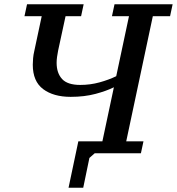

<svg xmlns="http://www.w3.org/2000/svg" viewBox="-20 -720 831 902"><path d="M573 -56 698 -644H779L791 -700H518L506 -644H586L526 -362C502.7 -350.7 476.5 -341 447.5 -333C418.5 -325 388.3 -321 357 -321C317 -321 288.5 -330.3 271.5 -349C254.5 -367.7 246 -393 246 -425C246 -433.7 246.7 -442.8 248 -452.5C249.3 -462.2 251 -472 253 -482L288 -644H361L373 -700H107L95 -644H176L141 -480C138.3 -468.7 136.5 -457.5 135.5 -446.5C134.5 -435.5 134 -425.3 134 -416C134 -364 150.2 -325.8 182.5 -301.5C214.8 -277.2 258 -265 312 -265C355.3 -265 394.3 -269.7 429 -279C463.7 -288.3 492.3 -298.7 515 -310L461 -56H348L302 162H371L400 22L425 0H642L654 -56Z"/></svg>

Font: PT Serif Caption
Style: Italic
Weight: 400
Italic angle: -12°
Designer: A.Korolkova, O.Umpeleva, V.Yefimov
Foundry: ParaType Ltd
Version: Version 1.000W OFL